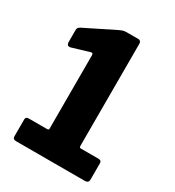

<svg xmlns="http://www.w3.org/2000/svg" viewBox="-179 -847 866 952"><g transform="rotate(30 254.5 -371.0)"><path d="M357 -129C351 -129 348 -132 348 -139V-724C348 -735 342 -742 333 -742H264C249 -742 241 -739 222 -730L55 -647C43 -640 40 -636 40 -623V-557C40 -544 45 -537 55 -537L62 -538L159 -567C161 -568 163 -568 165 -568C169 -568 173 -567 173 -556V-136C173 -131 169 -129 162 -129H58C47 -129 41 -124 41 -114V-17C41 -6 47 0 60 0H455C468 0 475 -8 475 -17V-114C475 -124 469 -129 457 -129Z"/></g></svg>

Font: Libre Franklin
Style: Bold
Weight: 700
Designer: Pablo Impallari, Rodrigo Fuenzalida
Foundry: Impallari Type
Version: Version 1.002; ttfautohint (v1.5)